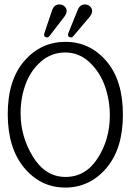

<svg xmlns="http://www.w3.org/2000/svg" viewBox="-20 -837 590 867"><path d="M535 -319.5Q535 -165 460 -77.5Q385 10 274.5 10Q164 10 89.5 -79Q15 -168 15 -322Q15 -476 90 -562Q165 -648 275.5 -648Q386 -648 460.5 -561Q535 -474 535 -319.5ZM73 -326Q73 -220 129 -129Q185 -38 276 -38Q367 -38 421.5 -123Q476 -208 476 -316Q476 -385 453.5 -448.5Q431 -512 384 -556Q337 -600 274.5 -600Q212 -600 165 -559Q118 -518 95.5 -456.5Q73 -395 73 -326ZM194 -668Q179 -668 179 -680Q179 -684 180 -686L215 -790Q224 -817 249 -817Q261 -817 271 -808.5Q281 -800 281 -787.5Q281 -775 270 -761L204 -675Q199 -668 194 -668ZM302 -668Q287 -668 287 -680Q287 -684 288 -686L330 -790Q340 -817 364 -817Q376 -817 386 -808.5Q396 -800 396 -787.5Q396 -775 385 -761L312 -675Q307 -668 302 -668Z"/></svg>

Font: Glass Antiqua
Style: Regular
Weight: 400
Version: 1.001